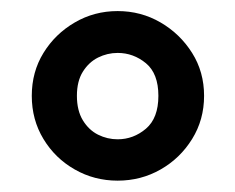

<svg xmlns="http://www.w3.org/2000/svg" viewBox="-20 -681 423 345"><path d="M191.4 -356.4Q149.4 -356.4 114.3 -376.5Q79.1 -396.5 58.1 -431.2Q37.1 -465.8 37.1 -508.8Q37.1 -551.8 58.1 -585.9Q79.1 -620.1 114.3 -640.6Q149.4 -661.1 191.4 -661.1Q233.4 -661.1 268.6 -640.6Q303.7 -620.1 325.2 -585.9Q346.7 -551.8 346.7 -508.8Q346.7 -465.8 325.2 -431.2Q303.7 -396.5 268.6 -376.5Q233.4 -356.4 191.4 -356.4ZM191.4 -430.7Q219.7 -430.7 242.2 -449.7Q264.6 -468.8 264.6 -508.8Q264.6 -548.8 242.2 -567.4Q219.7 -585.9 191.4 -585.9Q172.9 -585.9 156.2 -577.6Q139.6 -569.3 128.9 -552.2Q118.2 -535.2 118.2 -508.8Q118.2 -482.4 128.9 -464.8Q139.6 -447.3 156.2 -439Q172.9 -430.7 191.4 -430.7Z"/></svg>

Font: Sen
Style: Bold
Weight: 700
Designer: Kosal Sen, Philatype
Foundry: Philatype
Version: Version 2.000;gftools[0.9.31]